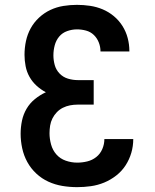

<svg xmlns="http://www.w3.org/2000/svg" viewBox="-20 -763 640 791"><path d="M298 8Q267 8 237 3Q207 -2 179.5 -14.5Q152 -27 129.5 -48Q107 -69 92.5 -95.5Q78 -122 71.5 -152Q65 -182 65 -212Q65 -239 70.5 -265.5Q76 -292 89.5 -315Q103 -338 124 -355Q145 -372 169 -383Q148 -394 130.5 -410Q113 -426 101.5 -446.5Q90 -467 85.5 -490.5Q81 -514 81 -537Q81 -566 87 -594Q93 -622 106.5 -646.5Q120 -671 141 -690.5Q162 -710 187.5 -722Q213 -734 241 -738.5Q269 -743 297 -743Q324 -743 351 -739Q378 -735 403 -724.5Q428 -714 449 -696.5Q470 -679 484.5 -656Q499 -633 506 -606.5Q513 -580 513 -553V-551H394V-552Q394 -570 387 -588Q380 -606 366.5 -619Q353 -632 334.5 -637Q316 -642 297 -642Q277 -642 257 -635Q237 -628 224 -612.5Q211 -597 205.5 -576.5Q200 -556 200 -535Q200 -515 205.5 -495Q211 -475 225.5 -460Q240 -445 260 -439Q280 -433 300 -433H366V-332H300Q284 -332 268.5 -329Q253 -326 239 -319Q225 -312 214 -300.5Q203 -289 196 -275Q189 -261 186.5 -245.5Q184 -230 184 -214Q184 -191 190.5 -167.5Q197 -144 212.5 -126.5Q228 -109 251 -101Q274 -93 298 -93Q319 -93 339.5 -98Q360 -103 376.5 -116Q393 -129 401.5 -149Q410 -169 410 -190H529Q529 -161 521 -133.5Q513 -106 497.5 -82Q482 -58 459 -40Q436 -22 409.5 -11Q383 0 354.5 4Q326 8 298 8Z"/></svg>

Font: Iosevka Book
Style: Bold
Weight: 700
Designer: Belleve Invis
Foundry: Belleve Invis
Version: Version 28.0.7; ttfautohint (v1.8.3)